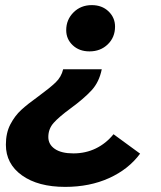

<svg xmlns="http://www.w3.org/2000/svg" viewBox="-20 -566 629 751"><path d="M239 -448Q239 -489 267.5 -517.5Q296 -546 339 -546Q379 -546 404.5 -521.5Q430 -497 430 -462Q430 -420 401.5 -392.5Q373 -365 330 -365Q290 -365 264.5 -389Q239 -413 239 -448ZM3 0Q3 -46 20.5 -79.5Q38 -113 63 -136Q88 -159 130 -189Q175 -222 197.5 -243.5Q220 -265 227 -295H378Q368 -245 338 -212.5Q308 -180 256 -142Q211 -109 190 -85.5Q169 -62 169 -30Q169 -1 194.5 16.5Q220 34 267 34Q315 34 355 14.5Q395 -5 424 -41L528 35Q483 96 407 130.5Q331 165 235 165Q129 165 66 120Q3 75 3 0Z"/></svg>

Font: Idrija
Style: Bold Italic
Weight: 700
Italic angle: -11.3°
Designer: Julieta Ulanovsky
Foundry: Julieta Ulanovsky
Version: Version 7.200